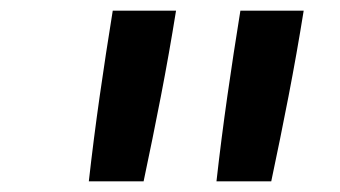

<svg xmlns="http://www.w3.org/2000/svg" viewBox="-20 -792 640 361"><path d="M147 -451Q156 -531 167.5 -611.5Q179 -692 192 -772H311Q298 -691 282.5 -611Q267 -531 250 -451ZM387 -451Q396 -531 407.5 -611.5Q419 -692 432 -772H551Q538 -691 522.5 -611Q507 -531 490 -451Z"/></svg>

Font: Iosevka Curly Slab SmBdExObl
Style: Regular
Weight: 600
Width: 7
Italic angle: -9°
Monospace: yes
Designer: Belleve Invis
Foundry: Belleve Invis
Version: Version 11.1.0; ttfautohint (v1.8.3)